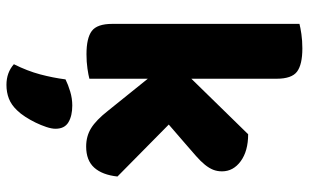

<svg xmlns="http://www.w3.org/2000/svg" viewBox="-201 -500 957 595"><g transform="rotate(90 277.5 -202.5)"><path d="M224 -1Q213 2 192.5 5Q172 8 148 8Q98 8 76 -8.5Q54 -25 54 -72V-652Q65 -655 85.5 -658Q106 -661 130 -661Q180 -661 202 -644.5Q224 -628 224 -581V-317L396 -493Q448 -493 479.5 -470Q511 -447 511 -412Q511 -397 506 -384.5Q501 -372 490.5 -359Q480 -346 463.5 -331.5Q447 -317 425 -298L366 -247L527 -88Q522 -41 499.5 -16Q477 9 434 9Q402 9 377 -6.5Q352 -22 323 -59L224 -182ZM322 223Q305 241 285.5 248.5Q266 256 243 256Q205 256 179 233Q200 191 210.5 151.5Q221 112 226 73Q242 65 263.5 58.5Q285 52 307 52Q339 52 359 64Q379 76 379 104Q379 116 373.5 132.5Q368 149 360 165.5Q352 182 342 197.5Q332 213 322 223Z"/></g></svg>

Font: Baloo Paaji 2 ExtraBold
Style: Regular
Weight: 800
Designer: Shuchita Grover, Noopur Datye and Ek Type
Foundry: Ek Type
Version: Version 1.640;hotconv 1.0.111;makeotfexe 2.5.65597; ttfautoh